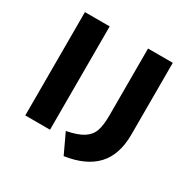

<svg xmlns="http://www.w3.org/2000/svg" viewBox="-168 -827 1064 1075"><g transform="rotate(30 364.0 -289.0)"><path d="M240 -668V0H80V-668ZM648 -668V-204Q648 -74 581 -2Q514 70 380 90L320 -38Q391 -52 427 -75.5Q463 -99 475.5 -136Q488 -173 488 -235V-668Z"/></g></svg>

Font: Madhuban Bold
Style: Regular
Weight: 700
Designer: jaikishan Patel
Foundry: MagicType
Version: Version 1.000